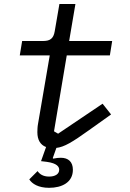

<svg xmlns="http://www.w3.org/2000/svg" viewBox="-20 -718 640 946"><path d="M221.9 207.4C284.8 207.4 339.1 180.8 339.1 118.6C339.1 79.2 316.4 59.3 279.5 59.3C271 59.3 256 60.4 241.8 63.6L240.1 60.7L257.8 10.7C296.5 6.4 336.6 -17.8 418.7 -76.7L527.3 -154.1L485.4 -207L266.3 -59.3L246.1 -71L308.9 -445H521.3L532.7 -516H320.7L351.6 -698.2H272.7L249.6 -563.9C243.6 -528.4 227.3 -516 192.5 -516H89.1L77.4 -445H225.1L167.3 -107.6C164.8 -95.2 164.1 -76.3 164.1 -66.8C164.1 -28.8 179 -3.9 207 6.4L182.2 76L210.9 79.5C262.1 86.6 271.7 104.4 271.7 118.3C271.7 140.3 250.7 152 221.9 152C192.1 152 175.1 139.6 165.1 125L124.3 165.8C137.8 187.5 169 207.4 221.9 207.4Z"/></svg>

Font: Margiela Mono Italic Text It
Style: Regular
Weight: 400
Designer: Mike Abbink, Paul van der Laan, Pieter van Rosmalen
Foundry: Bold Monday
Version: Version 2.003 2021